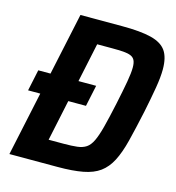

<svg xmlns="http://www.w3.org/2000/svg" viewBox="-104 -777 794 865"><g transform="rotate(15 293.5 -344.0)"><path d="M25 -299 46 -398H316L295 -299ZM18 0 165 -688H359Q446 -688 495.5 -675.5Q545 -663 566 -633Q587 -603 587 -547Q587 -511 578.5 -460.5Q570 -410 556 -342Q538 -258 523 -198.5Q508 -139 488 -100.5Q468 -62 438 -40Q408 -18 360.5 -9Q313 0 243 0ZM172 -108H242Q280 -108 305 -111Q330 -114 346.5 -125Q363 -136 375 -161Q387 -186 398.5 -230Q410 -274 425 -344Q439 -410 446.5 -452.5Q454 -495 454 -520Q454 -542 448 -554Q442 -566 428.5 -571.5Q415 -577 394 -578.5Q373 -580 342 -580H272Z"/></g></svg>

Font: Saira SemiCondensed SemiBold
Style: Italic
Weight: 600
Width: 4
Italic angle: -12°
Designer: Hector Gatti with collaboration of the Omnibus-Type team
Foundry: Omnibus-Type
Version: Version 1.101